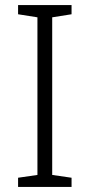

<svg xmlns="http://www.w3.org/2000/svg" viewBox="-20 -800 351 754"><path d="M261 -66H51V-102L127 -113V-732L51 -744V-780H261V-744L185 -732V-113L261 -102Z"/></svg>

Font: Noto Sans Malayalam UI Light
Style: Regular
Weight: 300
Designer: Jelle Bosma - Monotype Design Team
Foundry: Monotype Imaging Inc.
Version: Version 2.104; ttfautohint (v1.8.4.7-5d5b)